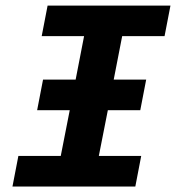

<svg xmlns="http://www.w3.org/2000/svg" viewBox="-20 -679 641 699"><path d="M153.3 -658.7H600.6L579.1 -547.4H424.8L394 -389.2H512.2L490.7 -277.8H372.6L339.8 -111.3H494.1L472.7 0H25.4L46.9 -111.3H201.2L233.9 -277.8H115.2L136.7 -389.2H255.4L286.1 -547.4H131.8Z"/></svg>

Font: Liberation Mono
Style: Bold Italic
Weight: 700
Italic angle: -12°
Monospace: yes
Designer: Steve Matteson
Foundry: Ascender Corporation
Version: Version 2.1.5